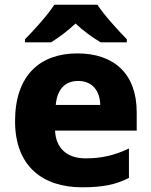

<svg xmlns="http://www.w3.org/2000/svg" viewBox="-20 -786 643 816"><path d="M394 -766H211C182 -721 123 -656 86 -619V-606H197C232 -628 266 -653 301 -686C336 -653 373 -627 408 -606H519V-619C484 -655 423 -721 394 -766ZM309 -559C150 -559 44 -466 44 -271C44 -78 163 10 329 10C418 10 474 -2 528 -30V-155C467 -126 413 -113 343 -113C262 -113 217 -159 214 -231H561V-309C561 -473 464 -559 309 -559ZM312 -442C374 -442 405 -398 406 -340H217C223 -410 260 -442 312 -442Z"/></svg>

Font: Noto Sans Gurmukhi ExtraBold
Style: Regular
Weight: 800
Designer: Jelle Bosma - Monotype Design Team
Foundry: Monotype Imaging Inc.
Version: Version 2.004